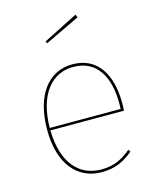

<svg xmlns="http://www.w3.org/2000/svg" viewBox="-114 -835 755 923"><g transform="rotate(-15 263.0 -373.0)"><path d="M357.1 -740.1 350.6 -755 178.4 -667.4 183.7 -657.3ZM457.7 -285.9C457.7 -427 399.8 -528.3 273.8 -528.3C153.4 -528.3 75.7 -426 75.7 -254.3C75.7 -86.3 155.3 9.4 278.6 9.4C345.6 9.4 390.1 -13 435.6 -50.8L427.7 -61.4C382.7 -24.3 341.8 -3.7 278.6 -3.7C168.8 -3.7 93.2 -86.2 90.2 -248.6H456.3C457.3 -260.4 457.7 -271.4 457.7 -285.8ZM443.1 -260.8H90.2C92.1 -428 168.2 -515.1 274.7 -515.1C392 -515.1 443.7 -419.4 443.7 -290.6C443.7 -277.1 443.7 -270.8 443.1 -260.8Z"/></g></svg>

Font: Fira Sans Hair
Style: Regular
Weight: 100
Designer: bBox Type GmbH & Carrois Corporate GbR & Edenspiekermann AG
Foundry: bBox Type GmbH & Carrois Corporate GbR & Edenspiekermann AG
Version: Version 4.300;PS 004.300;hotconv 1.0.88;makeotf.lib2.5.64775